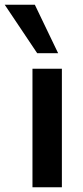

<svg xmlns="http://www.w3.org/2000/svg" viewBox="-70 -796 351 816"><path d="M68 0V-504H193V0ZM88 -570 -50 -776H78L177 -570Z"/></svg>

Font: Nunitoga
Style: Bold
Weight: 700
Designer: Vernon Adams
Foundry: Vernon Adams
Version: Version 1.0